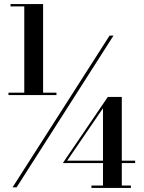

<svg xmlns="http://www.w3.org/2000/svg" viewBox="-20 -826 710 949"><path d="M42 100 521.5 -650H541L62 100ZM22 -356V-368H259V-356ZM432 103V91H489V-291L312 -32H648V-20H290.5L513 -347H582V91H627V103ZM100 -359.5V-794.5H32V-806H193V-359.5Z"/></svg>

Font: Bodoni Moda SC 11pt
Style: Bold
Weight: 700
Version: Version 2.005